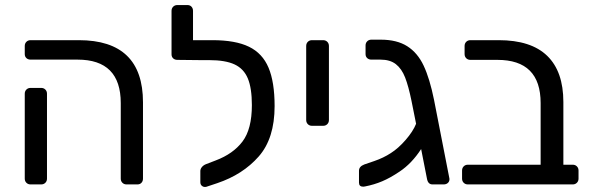

<svg xmlns="http://www.w3.org/2000/svg" viewBox="-20 -730 2339 760"><path d="M458 -23V-322Q458 -494 287 -494H101Q91 -494 84.5 -500Q78 -506 78 -516V-548Q78 -558 84.5 -564.5Q91 -571 101 -571H292Q546 -571 546 -325V-23Q546 -13 540 -6.5Q534 0 524 0H481Q471 0 464.5 -6.5Q458 -13 458 -23ZM78 -23V-359Q78 -369 84.5 -375.5Q91 -382 101 -382H143Q153 -382 159.5 -375.5Q166 -369 166 -359V-23Q166 -13 159.5 -6.5Q153 0 143 0H101Q91 0 84.5 -6.5Q78 -13 78 -23Z M1067 -310Q1067 -182 1004 -110.5Q941 -39 840 -5L798 9Q796 10 791 10Q784 10 778.5 5Q773 0 773 -9V-53Q773 -61 779 -68.5Q785 -76 795 -80L834 -95Q903 -121 940 -170Q977 -219 977 -314Q977 -381 961 -419.5Q945 -458 908.5 -475Q872 -492 808 -492H777H774L682 -493Q672 -493 665.5 -499Q659 -505 659 -515V-687Q659 -697 665.5 -703.5Q672 -710 682 -710H722Q732 -710 738 -703.5Q744 -697 744 -687V-571H801H821Q912 -571 965.5 -545Q1019 -519 1043 -462Q1067 -405 1067 -310Z M1192 -255V-548Q1192 -558 1198.5 -564.5Q1205 -571 1215 -571H1259Q1269 -571 1275.5 -564.5Q1282 -558 1282 -548V-255Q1282 -245 1275.5 -238.5Q1269 -232 1259 -232H1215Q1205 -232 1198.5 -238.5Q1192 -245 1192 -255Z M1736 0H1692Q1674 0 1670 -23L1647 -140Q1610 -83 1562 -51Q1525 -26 1493 -12.5Q1461 1 1425 8L1418 9Q1401 9 1401 -7V-54Q1401 -71 1422 -79Q1425 -80 1461.5 -92.5Q1498 -105 1527 -124Q1557 -143 1586 -176.5Q1615 -210 1627 -240L1609 -330Q1597 -389 1583.5 -423.5Q1570 -458 1547 -476Q1524 -494 1486 -494H1450Q1440 -494 1433.5 -500Q1427 -506 1427 -516V-550Q1427 -560 1433.5 -566.5Q1440 -573 1450 -573H1487Q1551 -573 1592 -547Q1633 -521 1657 -470Q1681 -419 1698 -335L1759 -23Q1760 -13 1753.5 -6.5Q1747 0 1736 0Z M1809 -23V-55Q1809 -65 1815.5 -71.5Q1822 -78 1832 -78H2120V-322Q2120 -493 1949 -493H1842Q1832 -493 1825.5 -499.5Q1819 -506 1819 -516V-548Q1819 -558 1825.5 -564.5Q1832 -571 1842 -571H1954Q2082 -571 2146 -509Q2210 -447 2210 -326V-78H2247Q2257 -78 2263.5 -71.5Q2270 -65 2270 -55V-23Q2270 -13 2263.5 -6.5Q2257 0 2247 0H1832Q1822 0 1815.5 -6.5Q1809 -13 1809 -23Z"/></svg>

Font: Rubik
Style: Regular
Weight: 400
Designer: Hubert & Fischer
Foundry: Hubert & Fischer
Version: Version 1.100